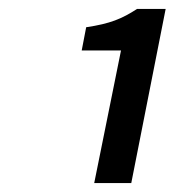

<svg xmlns="http://www.w3.org/2000/svg" viewBox="-20 -794 407 430"><path d="M191 -384H274L351 -774H287C253 -752 227 -741 173 -733L163 -681H251Z"/></svg>

Font: Source Sans Pro Semibold
Style: Italic
Weight: 600
Italic angle: -11°
Designer: Paul D. Hunt
Foundry: Adobe Systems Incorporated
Version: Version 3.006;hotconv 1.0.111;makeotfexe 2.5.65597